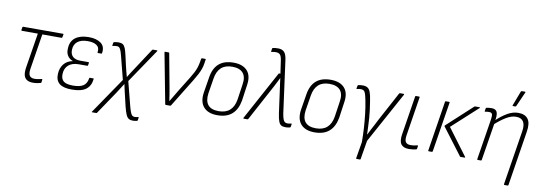

<svg xmlns="http://www.w3.org/2000/svg" viewBox="-64 -1136 5004 1772"><g transform="rotate(10 2438.5 -250.0)"><path d="M251 11Q216 11 194.5 -2.5Q173 -16 166 -43Q159 -70 165 -113L218 -443H68Q62 -443 63 -451L67 -475Q68 -482 74 -482H447Q453 -482 452 -476L447 -450Q446 -443 440 -443H260L207 -111Q200 -66 213.5 -46.5Q227 -27 259 -27Q276 -27 293 -30Q310 -33 327 -37Q333 -39 332 -30L329 -6Q328 -2 326.5 -1Q325 0 322 1Q310 5 290.5 8Q271 11 251 11Z M615 11Q535 11 498.5 -19Q462 -49 465 -110Q467 -164 496.5 -201.5Q526 -239 579 -249V-250Q547 -262 529.5 -289Q512 -316 515 -357Q517 -424 562.5 -458.5Q608 -493 688 -493Q760 -493 801.5 -462.5Q843 -432 833 -369Q832 -363 827 -363H795Q790 -363 791 -369Q798 -414 768.5 -434.5Q739 -455 685 -455Q623 -455 589 -428Q555 -401 554 -350Q553 -309 577 -287Q601 -265 648 -265H724Q730 -265 729 -259L725 -235Q725 -230 719 -230H640Q577 -230 542.5 -199Q508 -168 507 -114Q506 -69 532 -48Q558 -27 620 -27Q684 -27 716.5 -48.5Q749 -70 756 -119Q756 -125 762 -125H794Q799 -125 798 -119Q791 -54 747.5 -21.5Q704 11 615 11Z M1220 196Q1197 196 1181.5 186.5Q1166 177 1155.5 152.5Q1145 128 1133 82L1108 -24Q1102 -47 1096.5 -73Q1091 -99 1086 -123H1085Q1070 -100 1055.5 -77Q1041 -54 1026 -31L883 181Q880 185 875 185H839Q835 185 834 182.5Q833 180 836 178L1065 -158L1009 -377Q1000 -412 992.5 -428.5Q985 -445 977 -450.5Q969 -456 955 -456Q946 -456 937 -454.5Q928 -453 919 -451Q912 -450 914 -457L918 -479Q919 -487 924 -488Q935 -490 946 -491.5Q957 -493 967 -493Q992 -493 1006.5 -483.5Q1021 -474 1030.5 -450.5Q1040 -427 1049 -386L1071 -289Q1077 -265 1083 -240.5Q1089 -216 1096 -192H1097Q1112 -217 1128 -241.5Q1144 -266 1160 -290L1283 -478Q1286 -482 1292 -482H1327Q1335 -482 1331 -475L1116 -157L1176 76Q1186 112 1194 130Q1202 148 1211 153.5Q1220 159 1232 159Q1240 159 1247.5 157.5Q1255 156 1264 154Q1270 153 1269 160L1265 185Q1264 190 1259 191Q1249 193 1239 194.5Q1229 196 1220 196Z M1495 0Q1491 0 1489 -5L1399 -476Q1398 -482 1405 -482H1437Q1443 -482 1443 -477L1503 -154Q1508 -126 1512.5 -98Q1517 -70 1521 -41H1522Q1540 -71 1557.5 -100Q1575 -129 1592 -158L1672 -287Q1691 -318 1703.5 -342Q1716 -366 1724 -390Q1732 -414 1737 -442L1743 -476Q1744 -482 1750 -482H1780Q1787 -482 1785 -476L1780 -443Q1776 -414 1767 -388Q1758 -362 1743.5 -334Q1729 -306 1707 -270L1544 -5Q1541 0 1536 0Z M1979 11Q1892 11 1850 -37Q1808 -85 1821 -173L1845 -321Q1872 -493 2044 -493Q2131 -493 2173.5 -446Q2216 -399 2202 -310L2181 -162Q2166 -77 2116 -33Q2066 11 1979 11ZM1985 -28Q2051 -28 2089.5 -62.5Q2128 -97 2139 -165L2160 -308Q2172 -380 2140.5 -417Q2109 -454 2039 -454Q1973 -454 1935.5 -419.5Q1898 -385 1887 -317L1864 -174Q1854 -103 1884 -65.5Q1914 -28 1985 -28Z M2620 11Q2594 11 2578.5 2.5Q2563 -6 2553.5 -31Q2544 -56 2537 -104L2504 -345Q2501 -366 2498 -386.5Q2495 -407 2493 -427H2492Q2481 -406 2471 -385Q2461 -364 2450 -344L2267 -4Q2265 0 2259 0H2225Q2220 0 2222 -7L2470 -464Q2472 -468 2477 -468H2487L2470 -586Q2464 -629 2450.5 -642.5Q2437 -656 2412 -656Q2401 -656 2391.5 -655Q2382 -654 2373 -651Q2366 -650 2367 -656L2371 -683Q2372 -688 2378 -689Q2398 -694 2426 -694Q2464 -694 2484 -673Q2504 -652 2511 -596L2577 -109Q2583 -75 2589.5 -57.5Q2596 -40 2606 -33.5Q2616 -27 2629 -27Q2639 -27 2646.5 -28Q2654 -29 2665 -32Q2671 -33 2670 -25L2666 -2Q2665 5 2659 6Q2649 8 2639 9.5Q2629 11 2620 11Z M2890 11Q2803 11 2761 -37Q2719 -85 2732 -173L2756 -321Q2783 -493 2955 -493Q3042 -493 3084.5 -446Q3127 -399 3113 -310L3092 -162Q3077 -77 3027 -33Q2977 11 2890 11ZM2896 -28Q2962 -28 3000.5 -62.5Q3039 -97 3050 -165L3071 -308Q3083 -380 3051.5 -417Q3020 -454 2950 -454Q2884 -454 2846.5 -419.5Q2809 -385 2798 -317L2775 -174Q2765 -103 2795 -65.5Q2825 -28 2896 -28Z M3316 185Q3310 185 3311 179L3337 24Q3337 -38 3333 -105Q3329 -172 3321.5 -236.5Q3314 -301 3303 -356Q3295 -398 3288 -419.5Q3281 -441 3271 -448.5Q3261 -456 3245 -456Q3235 -456 3226 -455Q3217 -454 3207 -451Q3201 -450 3202 -456L3207 -481Q3208 -488 3214 -489Q3225 -491 3235 -492Q3245 -493 3255 -493Q3282 -493 3299.5 -482.5Q3317 -472 3327.5 -443.5Q3338 -415 3346 -360Q3353 -318 3357.5 -280.5Q3362 -243 3365 -206Q3367 -171 3369 -132.5Q3371 -94 3372 -55H3374Q3385 -78 3398 -102.5Q3411 -127 3425 -153.5Q3439 -180 3454 -210L3598 -478Q3601 -482 3607 -482H3639Q3646 -482 3644 -475L3382 4L3353 179Q3352 185 3347 185Z M3775 11Q3723 11 3701.5 -17.5Q3680 -46 3690 -110L3748 -476Q3749 -482 3755 -482H3784Q3791 -482 3790 -476L3732 -109Q3725 -63 3738.5 -45Q3752 -27 3785 -27Q3800 -27 3815 -29Q3830 -31 3847 -36Q3854 -37 3853 -29L3849 -5Q3848 2 3842 3Q3827 6 3809.5 8.5Q3792 11 3775 11Z M4257 0Q4253 0 4251 -4L4064 -251Q4060 -255 4065 -261L4301 -478Q4304 -482 4310 -482H4351Q4354 -482 4355 -480Q4356 -478 4353 -475L4113 -256L4299 -7Q4301 -5 4299.5 -2.5Q4298 0 4295 0ZM3959 0Q3952 0 3954 -7L4028 -476Q4030 -482 4035 -482H4065Q4072 -482 4071 -476L3996 -7Q3994 0 3988 0Z M4703 185Q4695 185 4696 179L4777 -330Q4797 -454 4698 -454Q4655 -454 4605.5 -424Q4556 -394 4499 -342L4505 -382Q4560 -434 4611 -463.5Q4662 -493 4713 -493Q4776 -493 4804.5 -454.5Q4833 -416 4819 -333L4738 179Q4737 185 4731 185ZM4419 0Q4412 0 4413 -6L4474 -388Q4480 -427 4473.5 -440.5Q4467 -454 4446 -454Q4437 -454 4427.5 -453Q4418 -452 4410 -450Q4403 -449 4404 -455L4408 -480Q4409 -484 4410.5 -485.5Q4412 -487 4414 -488Q4423 -490 4436.5 -491.5Q4450 -493 4461 -493Q4497 -493 4510 -472Q4523 -451 4517 -404L4513 -380L4512 -361L4455 -6Q4454 0 4448 0ZM4651 -546Q4649 -546 4648 -548.5Q4647 -551 4649 -554L4701 -691Q4703 -694 4705.5 -695Q4708 -696 4711 -696H4739Q4742 -696 4743.5 -694Q4745 -692 4743 -689L4682 -551Q4680 -546 4672 -546Z"/></g></svg>

Font: Sofia Sans Semi Condensed ExtraLight
Style: Italic
Weight: 250
Italic angle: -9°
Version: Version 4.100